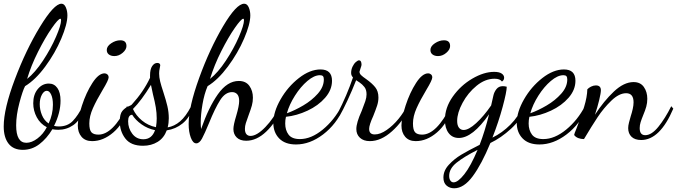

<svg xmlns="http://www.w3.org/2000/svg" viewBox="-30 -734 3646 1034"><path d="M-10 -53Q-10 -148 50 -307Q110 -466 185.5 -590Q261 -714 301 -714Q316 -714 324.5 -694.5Q333 -675 333 -651Q333 -604 300 -526Q267 -448 214 -376Q161 -304 105 -270Q92 -246 74.5 -180Q57 -114 57 -59Q57 35 112 35Q141 35 172 11.5Q203 -12 222 -49Q187 -67 168 -102.5Q149 -138 149 -178Q149 -225 173.5 -254.5Q198 -284 233 -284Q262 -284 279 -260Q296 -236 296 -192Q296 -126 261 -56Q273 -53 287 -53Q334 -53 362.5 -83Q391 -113 415 -162L427 -149Q401 -85 364.5 -60Q328 -35 284 -35Q267 -35 252 -38Q222 12 182 42.5Q142 73 93 73Q42 73 16 39.5Q-10 6 -10 -53ZM299 -625Q299 -633 295 -633Q284 -633 248.5 -582Q213 -531 175 -455.5Q137 -380 116 -309Q159 -343 201.5 -407.5Q244 -472 271.5 -535.5Q299 -599 299 -625ZM255 -170Q255 -204 245.5 -224.5Q236 -245 222 -245Q207 -245 195.5 -224Q184 -203 184 -173Q184 -143 196 -114Q208 -85 232 -69Q255 -118 255 -170Z M545 -465Q545 -485 569 -501Q593 -517 618 -517Q651 -517 651 -486Q651 -467 630.5 -449.5Q610 -432 586 -432Q568 -432 556.5 -440.5Q545 -449 545 -465ZM389 -58Q389 -97 411.5 -166Q434 -235 467.5 -287Q501 -339 533 -339Q542 -339 548.5 -333Q555 -327 555 -317Q555 -303 523 -250Q490 -195 470.5 -151.5Q451 -108 451 -69Q451 -34 462.5 -21.5Q474 -9 500 -9Q578 -9 654 -162L663 -152Q635 -68 580.5 -21Q526 26 466 26Q429 26 409 2.5Q389 -21 389 -58Z M615 -80Q615 -120 629 -136.5Q643 -153 659.5 -160Q676 -167 679 -170Q743 -240 778 -315V-327Q778 -361 789.5 -378Q801 -395 817 -395Q825 -395 829 -391.5Q833 -388 833 -382Q833 -378 830 -365.5Q827 -353 827 -338Q827 -318 832.5 -295.5Q838 -273 850 -237Q864 -194 871.5 -162Q879 -130 879 -97Q879 -71 873 -48Q909 -54 940 -80.5Q971 -107 999 -161L1008 -151Q990 -99 953 -69Q916 -39 868 -32Q853 9 819 30Q785 51 740 51Q675 51 645 12Q615 -27 615 -80ZM814 -96Q814 -126 809 -156Q804 -186 794 -225Q785 -265 783 -277Q732 -193 686 -147Q702 -112 734.5 -85Q767 -58 810 -49Q814 -75 814 -96ZM805 -33Q765 -41 732 -64.5Q699 -88 682 -116Q660 -115 660 -81Q660 -43 682.5 -13.5Q705 16 742 16Q788 16 805 -33Z M986 -66Q986 -158 1042.5 -314Q1099 -470 1171 -592Q1243 -714 1285 -714Q1301 -714 1309.5 -694.5Q1318 -675 1318 -651Q1318 -604 1284.5 -526Q1251 -448 1197.5 -376Q1144 -304 1088 -270Q1070 -228 1060.5 -172.5Q1051 -117 1051 -73Q1051 -57 1053 -39Q1093 -155 1143.5 -226.5Q1194 -298 1256 -298Q1294 -298 1313 -271.5Q1332 -245 1332 -208Q1332 -186 1326.5 -166Q1321 -146 1309 -114Q1299 -87 1294 -71Q1289 -55 1289 -40Q1289 -21 1297 -11.5Q1305 -2 1319 -2Q1353 -2 1399 -49.5Q1445 -97 1475 -162L1488 -150Q1455 -74 1403.5 -25Q1352 24 1296 24Q1263 24 1245 6.5Q1227 -11 1227 -39Q1227 -61 1242 -110Q1258 -164 1258 -190Q1258 -215 1247.5 -226.5Q1237 -238 1220 -238Q1183 -238 1155.5 -194.5Q1128 -151 1096 -72Q1072 -14 1058 12Q1044 38 1027 38Q1009 38 997.5 7Q986 -24 986 -66ZM1284 -625Q1284 -633 1280 -633Q1269 -633 1234.5 -583.5Q1200 -534 1162 -459Q1124 -384 1101 -309Q1144 -343 1186.5 -407.5Q1229 -472 1256.5 -535.5Q1284 -599 1284 -625Z M1442 -72Q1442 -131 1481 -199Q1520 -267 1579.5 -313.5Q1639 -360 1696 -360Q1758 -360 1758 -299Q1758 -250 1721 -207.5Q1684 -165 1626 -138Q1568 -111 1510 -105Q1506 -88 1506 -69Q1506 -33 1524 -9Q1542 15 1585 15Q1646 15 1708 -36Q1770 -87 1809 -162L1821 -153Q1781 -64 1710 -10Q1639 44 1564 44Q1505 44 1473.5 11.5Q1442 -21 1442 -72ZM1714 -306Q1714 -318 1709.5 -323.5Q1705 -329 1693 -329Q1662 -329 1625.5 -298Q1589 -267 1558.5 -219Q1528 -171 1515 -124Q1557 -139 1603 -166Q1649 -193 1681.5 -229.5Q1714 -266 1714 -306Z M1889 -39Q1889 -73 1918 -137Q1931 -170 1937.5 -189.5Q1944 -209 1944 -226Q1944 -251 1932.5 -265.5Q1921 -280 1907 -289.5Q1893 -299 1888 -302Q1866 -246 1841 -192.5Q1816 -139 1799 -110L1790 -127Q1838 -220 1871 -317Q1861 -327 1861 -341Q1861 -359 1868.5 -375Q1876 -391 1886.5 -400Q1897 -409 1903 -409Q1917 -409 1917 -385Q1917 -381 1912 -367Q1907 -353 1906 -348Q1906 -338 1914.5 -329.5Q1923 -321 1942 -308Q1973 -286 1990.5 -264.5Q2008 -243 2008 -209Q2008 -187 2001 -165.5Q1994 -144 1980 -109Q1958 -61 1958 -40Q1958 -10 1988 -10Q2018 -10 2052.5 -34Q2087 -58 2116 -93.5Q2145 -129 2158 -159L2171 -149Q2140 -80 2081 -27Q2022 26 1962 26Q1928 26 1908.5 8Q1889 -10 1889 -39Z M2288 -465Q2288 -485 2312 -501Q2336 -517 2361 -517Q2394 -517 2394 -486Q2394 -467 2373.5 -449.5Q2353 -432 2329 -432Q2311 -432 2299.5 -440.5Q2288 -449 2288 -465ZM2132 -58Q2132 -97 2154.5 -166Q2177 -235 2210.5 -287Q2244 -339 2276 -339Q2285 -339 2291.5 -333Q2298 -327 2298 -317Q2298 -303 2266 -250Q2233 -195 2213.5 -151.5Q2194 -108 2194 -69Q2194 -34 2205.5 -21.5Q2217 -9 2243 -9Q2321 -9 2397 -162L2406 -152Q2378 -68 2323.5 -21Q2269 26 2209 26Q2172 26 2152 2.5Q2132 -21 2132 -58Z M2358 222Q2358 185 2387 153.5Q2416 122 2453.5 99.5Q2491 77 2553 46Q2581 -26 2604 -119Q2515 9 2441 9Q2406 9 2386 -17.5Q2366 -44 2366 -88Q2366 -154 2408.5 -214Q2451 -274 2513.5 -310.5Q2576 -347 2631 -347Q2658 -347 2671.5 -338Q2685 -329 2685 -315Q2685 -307 2680.5 -301.5Q2676 -296 2673 -295Q2663 -310 2633 -310Q2583 -310 2536.5 -272Q2490 -234 2461 -180Q2432 -126 2432 -83Q2432 -59 2441.5 -46.5Q2451 -34 2467 -34Q2494 -34 2534.5 -71Q2575 -108 2615 -166L2627 -219Q2631 -238 2643.5 -254Q2656 -270 2678 -270Q2687 -270 2699 -267Q2699 -240 2677 -158.5Q2655 -77 2622 7Q2674 -18 2718.5 -62.5Q2763 -107 2785 -162L2798 -152Q2777 -91 2722.5 -41Q2668 9 2611 36Q2564 150 2516 215Q2468 280 2416 280Q2392 280 2375 265.5Q2358 251 2358 222ZM2542 73Q2469 110 2429 142Q2389 174 2389 213Q2389 229 2395.5 238.5Q2402 248 2413 248Q2436 248 2470.5 204.5Q2505 161 2542 73Z M2753 -72Q2753 -131 2792 -199Q2831 -267 2890.5 -313.5Q2950 -360 3007 -360Q3069 -360 3069 -299Q3069 -250 3032 -207.5Q2995 -165 2937 -138Q2879 -111 2821 -105Q2817 -88 2817 -69Q2817 -33 2835 -9Q2853 15 2896 15Q2957 15 3019 -36Q3081 -87 3120 -162L3132 -153Q3092 -64 3021 -10Q2950 44 2875 44Q2816 44 2784.5 11.5Q2753 -21 2753 -72ZM3025 -306Q3025 -318 3020.5 -323.5Q3016 -329 3004 -329Q2973 -329 2936.5 -298Q2900 -267 2869.5 -219Q2839 -171 2826 -124Q2868 -139 2914 -166Q2960 -193 2992.5 -229.5Q3025 -266 3025 -306Z M3353 -44Q3353 -57 3357.5 -74.5Q3362 -92 3367 -109Q3373 -127 3377.5 -147Q3382 -167 3382 -183Q3382 -232 3342 -232Q3304 -232 3262.5 -192Q3221 -152 3188.5 -103Q3156 -54 3115 15Q3098 15 3084 9.5Q3070 4 3062 -7Q3062 -12 3075 -43Q3100 -107 3116 -159.5Q3132 -212 3133 -253Q3140 -261 3153 -267.5Q3166 -274 3179 -274Q3206 -274 3206 -248Q3206 -233 3197 -195.5Q3188 -158 3174 -116Q3222 -190 3276 -241Q3330 -292 3382 -292Q3419 -292 3437.5 -265.5Q3456 -239 3456 -202Q3456 -180 3450.5 -160Q3445 -140 3434 -114Q3425 -92 3420 -76Q3415 -60 3415 -44Q3415 -6 3445 -6Q3479 -6 3515.5 -51Q3552 -96 3585 -162L3596 -149Q3524 20 3423 20Q3389 20 3371 2.5Q3353 -15 3353 -44Z"/></svg>

Font: Dancing Script
Style: Regular
Weight: 400
Designer: Pablo Impallari
Foundry: Pablo Impallari
Version: Version 2.000